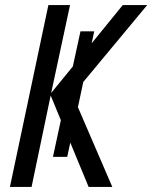

<svg xmlns="http://www.w3.org/2000/svg" viewBox="-20 -734 598 754"><path d="M179 -359 219 -262 188 -118H244L256 -174L328 0H421L286 -313L307 -412L558 -714H462L340 -564L350 -611H296L266 -473L181 -369L255 -714H170L19 0H104Z"/></svg>

Font: Noto Sans Display SemiCondensed
Style: Italic
Weight: 400
Width: 4
Italic angle: -12°
Designer: Monotype Design Team
Foundry: Monotype Imaging Inc.
Version: Version 1.900